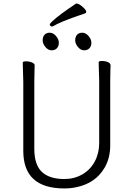

<svg xmlns="http://www.w3.org/2000/svg" viewBox="-20 -1047 750 1080"><path d="M342 13Q111 13 111 -198V-586Q111 -613 109 -655L108 -695Q108 -702 126.5 -702Q145 -702 160 -695.5Q175 -689 175 -680Q175 -662 174 -649Q174 -649 173 -584V-210Q173 -120 215.5 -80Q258 -40 342 -40Q398 -40 443 -66Q488 -92 513 -138.5Q538 -185 538 -242V-595L536 -658L535 -697Q535 -704 553.5 -704Q572 -704 587 -697.5Q602 -691 602 -678.5Q602 -666 601 -654Q601 -654 600 -594V-230Q600 -157 568 -103Q518 -18 414 5Q380 13 342 13ZM230.5 -851.5Q241 -863 260 -863Q279 -863 295 -844.5Q311 -826 311 -806.5Q311 -787 300 -775.5Q289 -764 270 -764Q251 -764 235.5 -782.5Q220 -801 220 -820.5Q220 -840 230.5 -851.5ZM483 -775.5Q472 -764 453 -764Q434 -764 418.5 -782.5Q403 -801 403 -820.5Q403 -840 413.5 -851.5Q424 -863 443 -863Q462 -863 478 -844.5Q494 -826 494 -806.5Q494 -787 483 -775.5ZM280 -900Q276 -898 271.5 -898Q267 -898 263.5 -901.5Q260 -905 260 -909.5Q260 -914 275 -928Q312 -963 408 -1027Q409 -1027 411 -1027Q424 -1027 444.5 -1008.5Q465 -990 465 -982Q465 -974 461 -973Q454 -970 439.5 -965Q425 -960 415 -957Q313 -921 280 -900Z"/></svg>

Font: LXGW WenKai TC Light
Style: Regular
Weight: 300
Designer: LXGW / Fontworks Inc.
Foundry: LXGW / Fontworks Inc.
Version: Version 1.330